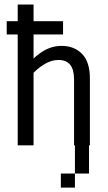

<svg xmlns="http://www.w3.org/2000/svg" viewBox="-20 -645 478 852"><path d="M375 62.5V125H312.5V62.5ZM375 0V62.5H312.5V0ZM312.5 125V187.5H250V125ZM58.6 -625H128.9V0H58.6ZM239.3 -378.9Q207 -378.9 174.8 -358.9Q142.6 -338.9 114.3 -306.6L83 -334Q117.2 -380.9 160.6 -411.1Q204.1 -441.4 252.9 -441.4Q309.6 -441.4 344.2 -405.8Q378.9 -370.1 378.9 -296.9V0H308.6V-293.9Q308.6 -335.9 291.5 -357.4Q274.4 -378.9 239.3 -378.9ZM9.8 -492.2V-550.8H259.8V-492.2Z"/></svg>

Font: Sudo Var
Style: Regular
Weight: 400
Monospace: yes
Designer: Jens Kutilek
Foundry: Jens Kutilek
Version: Version 0.065;FEAKit 1.0